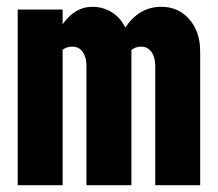

<svg xmlns="http://www.w3.org/2000/svg" viewBox="-20 -544 640 564"><path d="M32 0V-516H164V-473Q182 -498 203.5 -511Q225 -524 251 -524Q283 -524 308.5 -508Q334 -492 348 -463Q368 -493 394.5 -508.5Q421 -524 454 -524Q504 -524 536 -487.5Q568 -451 568 -393V0H436V-350Q436 -376 425 -391.5Q414 -407 394 -407Q386 -407 379 -404.5Q372 -402 366 -397Q366 -394 366 -390.5Q366 -387 366 -383V0H234V-350Q234 -376 223 -391.5Q212 -407 192 -407Q185 -407 178 -405Q171 -403 164 -398V0Z"/></svg>

Font: Red Hat Mono
Style: Regular
Weight: 300
Monospace: yes
Designer: Pentagram, MCKL
Foundry: Pentagram, MCKL
Version: Version 1.023